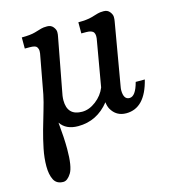

<svg xmlns="http://www.w3.org/2000/svg" viewBox="-112 -596 848 945"><g transform="rotate(-15 312.0 -124.0)"><path d="M485.8 -106.4Q485.8 -58.6 516.1 -58.6Q547.4 -58.6 565.4 -127.4H611.8Q578.1 9.8 481.4 9.8Q430.2 9.8 405.3 -34.7Q397.5 -49.3 395.5 -69.3Q332.5 9.8 236.3 9.8Q174.3 9.8 146.5 -32.2Q154.3 48.3 154.3 103.5Q154.3 193.8 135 224.9Q115.7 255.9 94.7 255.9Q60.1 255.9 46.6 229Q33.2 202.1 33.2 160.2Q33.2 118.2 42.5 72.3Q51.8 26.4 64.5 -19Q77.1 -64.5 90.1 -107.2Q103 -149.9 110.4 -186L144.5 -370.6Q147.9 -385.3 147.9 -396.5Q147.9 -407.7 141.4 -417.5Q134.8 -427.2 105.5 -427.2H80.6V-483.9Q125 -483.9 149.4 -491Q173.8 -498 184.3 -501.2Q194.8 -504.4 214.6 -504.4Q234.4 -504.4 245.4 -490.7Q256.3 -477.1 256.3 -464.4Q256.3 -451.7 253.9 -441.9L205.1 -182.6Q198.2 -151.9 198.2 -131.8Q198.2 -53.7 273.4 -53.7Q309.6 -53.7 344.2 -80.3Q378.9 -106.9 394 -145L433.1 -370.6Q439.9 -401.4 431.2 -414.3Q422.4 -427.2 393.6 -427.2H368.7V-483.9Q413.1 -483.9 437.7 -491Q462.4 -498 472.7 -501.2Q482.9 -504.4 502.7 -504.4Q522.5 -504.4 533.4 -490.5Q544.4 -476.6 544.4 -463.9Q544.4 -451.2 542.5 -441.9L488.8 -129.9Q485.8 -114.3 485.8 -106.4Z"/></g></svg>

Font: Arbutus Slab
Style: Regular
Weight: 400
Designer: Karolina Lach
Foundry: Karolina Lach
Version: Version 1.001; ttfautohint (v0.92) -l 10 -r 16 -G 200 -x 7 -